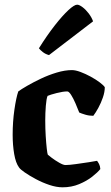

<svg xmlns="http://www.w3.org/2000/svg" viewBox="-20 -799 473 819"><path d="M247 0Q221 0 191 -10Q161 -20 133 -35Q105 -50 85.5 -63.5Q66 -77 61 -85Q47 -104 40.5 -142Q34 -180 34 -224Q34 -280 41.5 -331.5Q49 -383 58 -409Q70 -418 96 -433Q122 -448 154.5 -463.5Q187 -479 222 -489.5Q257 -500 287 -500Q302 -500 323.5 -492Q345 -484 367 -472Q389 -460 405.5 -447.5Q422 -435 427 -427Q427 -407 419 -383.5Q411 -360 399.5 -339Q388 -318 378 -305Q360 -305 343.5 -310Q327 -315 318 -319Q311 -337 302 -358Q293 -379 283.5 -394Q274 -409 267 -409Q249 -409 221.5 -402Q194 -395 183 -390Q178 -379 175.5 -348Q173 -317 173 -285Q173 -250 175 -218.5Q177 -187 179.5 -165Q182 -143 184 -139Q186 -137 200.5 -126Q215 -115 232.5 -105Q250 -95 259 -95Q275 -95 303.5 -99Q332 -103 358.5 -107Q385 -111 394 -113Q398 -108 402.5 -99.5Q407 -91 408 -78Q397 -64 373.5 -45.5Q350 -27 317.5 -13.5Q285 0 247 0ZM189 -564Q174 -568 162.5 -577Q151 -586 146 -593Q181 -649 214 -691Q247 -733 272 -756Q297 -779 309 -779Q318 -779 332 -768.5Q346 -758 358.5 -741.5Q371 -725 377 -708Z"/></svg>

Font: Texturina 72pt ExtraBold
Style: Regular
Weight: 800
Designer: Guillermo Torres Carreño
Foundry: Omnibus-Type
Version: Version 1.002; ttfautohint (v1.8.3)